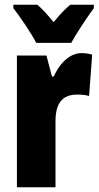

<svg xmlns="http://www.w3.org/2000/svg" viewBox="-20 -786 415 806"><path d="M132 -606H279C300 -645 346 -714 374 -752V-766H275C255 -750 232 -726 205 -693C179 -725 157 -749 137 -766H36V-752C62 -719 115 -641 132 -606ZM322 -563C267 -563 225 -510 206 -465H198L175 -553H51V0H213V-278C213 -350 240 -389 304 -389C325 -389 341 -387 354 -383L367 -557C347 -562 335 -563 322 -563Z"/></svg>

Font: Noto Sans Arabic ExtCond Blk
Style: Regular
Weight: 900
Width: 2
Designer: Monotype Design Team, Nadine Chahine, Nizar Qandah and Khaled Hosny
Foundry: Monotype Imaging Inc.
Version: Version 2.012